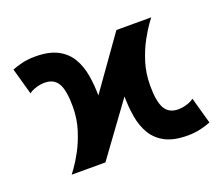

<svg xmlns="http://www.w3.org/2000/svg" viewBox="-94 -658 938 808"><g transform="rotate(-20 375.0 -254.0)"><path d="M543 -239.3Q543 -294.4 558.3 -342.8Q573.7 -391.1 594.2 -428.5Q614.7 -465.8 630.1 -486.8Q645.5 -507.8 645.5 -507.8H513.7Q513.7 -507.8 500.5 -483.4Q487.3 -459 469.7 -419.2Q452.1 -379.4 439 -332.3Q425.8 -285.2 425.8 -239.3Q425.8 -188 433.5 -142.6Q441.2 -97.2 461.9 -62.4Q482.7 -27.6 520.9 -7.7Q559.1 12.2 620.1 12.2Q652.6 12.2 679.2 5.7Q705.8 -0.7 724.4 -8.3L691.2 -127Q680.7 -117.7 660.3 -111.3Q639.9 -105 621.1 -105Q579.1 -105 561 -136.5Q543 -168 543 -239.3ZM207 -268.6Q207 -213.9 191.7 -165.3Q176.3 -116.7 155.8 -79.3Q135.3 -42 119.9 -21Q104.5 0 104.5 0H236.3Q236.3 0 249.5 -24.4Q262.7 -48.8 280.3 -88.6Q297.9 -128.4 311 -175.5Q324.2 -222.7 324.2 -268.6Q324.2 -319.8 316.5 -365.2Q308.8 -410.6 288.1 -445.4Q267.3 -480.2 229.1 -500.1Q190.9 -520 129.9 -520Q97.4 -520 70.8 -513.7Q44.2 -507.3 25.6 -499.5L58.8 -380.9Q69.6 -390.1 89.8 -396.5Q110.1 -402.8 128.9 -402.8Q171.1 -402.8 189.1 -371.5Q207 -340.1 207 -268.6ZM626.2 -507.8H489.5L128.7 0H255.6Z"/></g></svg>

Font: Giphurs
Style: Regular
Weight: 400
Version: Version 2.010